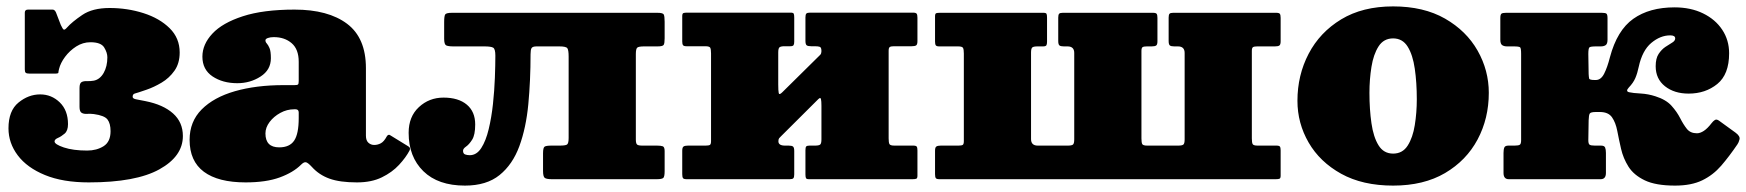

<svg xmlns="http://www.w3.org/2000/svg" viewBox="-20 -560 5456 600"><path d="M6.5 -159Q6.5 -214 37.8 -239.5Q69 -265 105.5 -265Q141 -265 166.8 -240Q192.5 -215 192.5 -172Q192.5 -151.5 182 -142.5Q171.5 -133.5 161 -129Q150.5 -124.5 150.5 -118Q150.5 -109 179.5 -99.2Q208.5 -89.5 252.5 -89.5Q282 -89.5 303.8 -103.2Q325.5 -117 325.5 -150Q325.5 -174 316 -186.5Q306.5 -199 273.5 -203.5Q262 -205 251.8 -204.2Q241.5 -203.5 235 -207.5Q228.5 -211.5 228.5 -226V-285Q228.5 -300 235 -303.5Q241.5 -307 252 -306.5Q262.5 -306 273.5 -308Q292.5 -312 304 -332.2Q315.5 -352.5 315.5 -381Q315.5 -395.5 305.5 -411.8Q295.5 -428 262.5 -428Q239 -428 218.2 -414.8Q197.5 -401.5 183.2 -382.2Q169 -363 164.5 -344.5Q162.5 -336.5 162.5 -333.2Q162.5 -330 152.5 -330H72Q63.5 -330 60.5 -332.5Q57.5 -335 57.5 -343V-520.5Q57.5 -530 67.5 -530H144.5Q151 -530 155 -521L170 -482Q176 -469 179.2 -467.5Q182.5 -466 189.5 -474Q205 -491.5 237 -513.2Q269 -535 322.5 -535Q378 -535 428.2 -519Q478.5 -503 510 -472Q541.5 -441 541.5 -396Q541.5 -362 525.2 -339Q509 -316 485 -301.8Q461 -287.5 437.5 -279.5Q408.5 -269.5 401.5 -267.8Q394.5 -266 394.5 -257.5Q394.5 -251.5 406.2 -249.5Q418 -247.5 434.5 -244Q490 -233 520.8 -205.5Q551.5 -178 551.5 -135Q551.5 -71.5 478 -30.8Q404.5 10 257.5 10Q176.5 10 120.5 -13Q64.5 -36 35.5 -74.5Q6.5 -113 6.5 -159Z M572.5 -123Q572.5 -180 610.2 -218Q648 -256 714.2 -275Q780.5 -294 866.5 -294H900.5Q909 -294 911.2 -296Q913.5 -298 913.5 -307V-367Q913.5 -406 891.5 -425Q869.5 -444 835.5 -444Q824.5 -444 817 -441.2Q809.5 -438.5 809.5 -434Q809.5 -428.5 813.8 -424Q818 -419.5 822.2 -409.8Q826.5 -400 826.5 -378Q826.5 -341.5 794.2 -320.8Q762 -300 721.5 -300Q676 -300 644.2 -321.2Q612.5 -342.5 612.5 -383Q612.5 -421.5 643.8 -455Q675 -488.5 738.8 -509.2Q802.5 -530 900.5 -530Q1005.5 -530 1064.5 -485.8Q1123.5 -441.5 1123.5 -347V-136Q1123.5 -121 1131.2 -114Q1139 -107 1149.5 -107Q1160 -107 1170 -112.2Q1180 -117.5 1188.5 -133.5Q1193.5 -142 1200 -137L1257 -102Q1263.5 -98 1260 -90Q1248.5 -68 1227 -44.8Q1205.5 -21.5 1173.2 -5.8Q1141 10 1095.5 10H1095Q1042 10 1009.5 -1.8Q977 -13.5 954.5 -38.5Q942 -52 935.8 -53Q929.5 -54 921 -45.5Q896.5 -21 854 -5.5Q811.5 10 747.5 10Q662 10 617.2 -23.2Q572.5 -56.5 572.5 -123ZM809.5 -143Q809.5 -99.5 852.5 -99.5Q885 -99.5 899.2 -120.5Q913.5 -141.5 913.5 -191V-208.5Q913.5 -218.5 903.5 -218.5H899.5Q876.5 -218.5 856 -207.2Q835.5 -196 822.5 -178.8Q809.5 -161.5 809.5 -143Z M1257 -145Q1257 -195.5 1289 -225.2Q1321 -255 1366 -255Q1412.5 -255 1438.8 -233Q1465 -211 1465 -171Q1465 -138.5 1455.5 -123.5Q1446 -108.5 1436.5 -102Q1427 -95.5 1427 -89Q1427 -80 1433.2 -77.5Q1439.5 -75 1448 -75Q1469.5 -75 1484 -97.5Q1498.5 -120 1507.2 -156.5Q1516 -193 1520.5 -235Q1525 -277 1526.5 -317Q1528 -357 1528 -386Q1528 -407 1521.2 -411Q1514.5 -415 1493.5 -415H1397Q1380.5 -415 1374.2 -418.2Q1368 -421.5 1368 -439V-491Q1368 -509.5 1371.2 -514.8Q1374.5 -520 1393 -520H2034Q2051.5 -520 2054.2 -514.8Q2057 -509.5 2057 -492V-440Q2057 -424.5 2054 -419.8Q2051 -415 2035 -415H1993Q1976 -415 1971.5 -411.2Q1967 -407.5 1967 -391V-124Q1967 -111.5 1971 -108.2Q1975 -105 1987 -105H2033Q2045.5 -105 2051.2 -102.8Q2057 -100.5 2057 -88V-25Q2057 -8 2052.8 -4Q2048.5 0 2032 0H1705Q1688 0 1682.5 -4Q1677 -8 1677 -26V-81Q1677 -98.5 1682 -101.8Q1687 -105 1704 -105H1729Q1746.5 -105 1751.8 -108.2Q1757 -111.5 1757 -129V-383Q1757 -403.5 1753 -409.2Q1749 -415 1728 -415H1657Q1644 -415 1641 -409.5Q1638 -404 1638 -390.5Q1638 -308.5 1631 -234.5Q1624 -160.5 1603 -103.2Q1582 -46 1541.2 -13Q1500.5 20 1433 20Q1349 20 1303 -25Q1257 -70 1257 -145Z M2757 -127.5Q2757 -114.5 2759.5 -109.8Q2762 -105 2775 -105H2834Q2842.5 -105 2844.8 -101.8Q2847 -98.5 2847 -90V-11Q2847 -3 2843.5 -1.5Q2840 0 2831.5 0H2508Q2500 0 2498.5 -3.8Q2497 -7.5 2497 -15.5V-90.5Q2497 -99 2499.2 -102Q2501.5 -105 2509.5 -105H2527Q2539 -105 2543 -108.2Q2547 -111.5 2547 -124.5V-229.5Q2547 -244 2545.5 -250.5Q2544 -257 2537 -250L2420.5 -134Q2417 -131 2414.8 -128Q2412.5 -125 2412.5 -118.5Q2412.5 -105 2433 -105H2444.5Q2454.5 -105 2458.2 -102Q2462 -99 2462 -88V-15Q2462 -6 2459.2 -3Q2456.5 0 2448 0H2126Q2117 0 2114.5 -3.2Q2112 -6.5 2112 -16V-89Q2112 -99.5 2116.2 -102.2Q2120.5 -105 2130 -105H2185Q2195 -105 2198.5 -107.2Q2202 -109.5 2202 -119V-393Q2202 -406 2199.5 -410.8Q2197 -415.5 2184 -415.5H2125Q2117 -415.5 2114.5 -418.8Q2112 -422 2112 -430.5V-509.5Q2112 -518 2115.8 -519.2Q2119.5 -520.5 2127.5 -520.5H2451Q2459 -520.5 2460.5 -517Q2462 -513.5 2462 -505V-430Q2462 -422 2459.8 -418.8Q2457.5 -415.5 2449.5 -415.5H2432Q2420 -415.5 2416 -412.2Q2412 -409 2412 -396V-296Q2412 -276.5 2413.5 -269.2Q2415 -262 2424.5 -271.5L2542.5 -388Q2545.5 -390.5 2546.2 -394.2Q2547 -398 2547 -400Q2547 -411.5 2542.2 -413.5Q2537.5 -415.5 2526 -415.5H2514.5Q2504.5 -415.5 2500.8 -418.5Q2497 -421.5 2497 -432.5V-505.5Q2497 -514.5 2499.8 -517.5Q2502.5 -520.5 2511 -520.5H2833Q2842 -520.5 2844.5 -517.2Q2847 -514 2847 -504.5V-431.5Q2847 -421 2843 -418.2Q2839 -415.5 2829 -415.5H2774Q2764.5 -415.5 2760.8 -413.2Q2757 -411 2757 -401.5Z M3337 -394.5Q3337 -415 3316 -415H3304.5Q3294.5 -415 3290.8 -418Q3287 -421 3287 -432V-505Q3287 -514 3289.8 -517Q3292.5 -520 3301 -520H3583Q3592 -520 3594.5 -516.8Q3597 -513.5 3597 -504V-431Q3597 -420.5 3593 -417.8Q3589 -415 3579 -415H3564Q3554.5 -415 3550.8 -412.8Q3547 -410.5 3547 -401V-127.5Q3547 -114.5 3549.5 -109.8Q3552 -105 3565 -105H3662Q3674 -105 3678 -108.2Q3682 -111.5 3682 -124.5V-394.5Q3682 -415 3661 -415H3649.5Q3639.5 -415 3635.8 -418Q3632 -421 3632 -432V-505Q3632 -514 3634.8 -517Q3637.5 -520 3646 -520H3968Q3977 -520 3979.5 -516.8Q3982 -513.5 3982 -504V-431Q3982 -420.5 3978 -417.8Q3974 -415 3964 -415H3909Q3899.5 -415 3895.8 -412.8Q3892 -410.5 3892 -401V-127.5Q3892 -114.5 3894.5 -109.8Q3897 -105 3910 -105H3969Q3977.5 -105 3979.8 -101.8Q3982 -98.5 3982 -90V-11Q3982 -3 3978.5 -1.5Q3975 0 3966.5 0H2916Q2907 0 2904.5 -3.2Q2902 -6.5 2902 -16V-89Q2902 -99.5 2906.2 -102.2Q2910.5 -105 2920 -105H2975Q2985 -105 2988.5 -107.2Q2992 -109.5 2992 -119V-392.5Q2992 -405.5 2989.5 -410.2Q2987 -415 2974 -415H2915Q2907 -415 2904.5 -418.2Q2902 -421.5 2902 -430V-509Q2902 -517.5 2905.8 -518.8Q2909.5 -520 2917.5 -520H3241Q3249 -520 3250.5 -516.5Q3252 -513 3252 -504.5V-429.5Q3252 -421.5 3249.8 -418.2Q3247.5 -415 3239.5 -415H3222Q3210 -415 3206 -411.8Q3202 -408.5 3202 -395.5V-125.5Q3202 -105 3223 -105H3317Q3329 -105 3333 -108.2Q3337 -111.5 3337 -124.5Z M4034.5 -245Q4034.5 -325 4069.5 -392Q4104.5 -459 4171.2 -499.5Q4238 -540 4333.5 -540Q4429 -540 4495.8 -501.8Q4562.5 -463.5 4597.5 -401.8Q4632.5 -340 4632.5 -270Q4632.5 -190 4597.5 -124.2Q4562.5 -58.5 4495.8 -19.2Q4429 20 4333.5 20Q4238 20 4171.2 -17Q4104.5 -54 4069.5 -114.5Q4034.5 -175 4034.5 -245ZM4259.5 -270Q4259.5 -218 4265.8 -174.8Q4272 -131.5 4288 -105.8Q4304 -80 4333.5 -80Q4363 -80 4379 -105Q4395 -130 4401.2 -169Q4407.5 -208 4407.5 -250Q4407.5 -302 4401.2 -345.2Q4395 -388.5 4379 -414.2Q4363 -440 4333.5 -440Q4304 -440 4288 -415Q4272 -390 4265.8 -351Q4259.5 -312 4259.5 -270Z M5409.5 -109Q5384 -71.5 5358.8 -42.2Q5333.5 -13 5299.5 3.5Q5265.5 20 5214.5 20Q5154 20 5119.8 3.5Q5085.5 -13 5069 -39.2Q5052.5 -65.5 5045.8 -95Q5039 -124.5 5034 -150.8Q5029 -177 5017.5 -193.5Q5006 -210 4979.5 -210H4967.5Q4951 -210 4948 -205.2Q4945 -200.5 4944.5 -184L4943.5 -122Q4943.5 -110.5 4947.5 -107.8Q4951.5 -105 4963.5 -105H4983Q4993.5 -105 4996 -99Q4998.5 -93 4998.5 -82V-19.5Q4998.5 0 4982 0H4695Q4678.5 0 4678.5 -19.5V-82Q4678.5 -93 4681 -99Q4683.5 -105 4694 -105H4713.5Q4725.5 -105 4729.5 -107.8Q4733.5 -110.5 4733.5 -122V-391.5Q4733.5 -409 4730.5 -412Q4727.5 -415 4710 -415H4689.5Q4680 -415 4674.2 -419Q4668.5 -423 4668.5 -436V-503Q4668.5 -514.5 4672 -517.2Q4675.5 -520 4686.5 -520H4985.5Q4997 -520 5000.2 -517.2Q5003.5 -514.5 5003.5 -503V-436Q5003.5 -423 4997.8 -419Q4992 -415 4982.5 -415H4968Q4950.5 -415 4947 -412Q4943.5 -409 4943.5 -391L4944.5 -329Q4945 -319.5 4946 -314.8Q4947 -310 4963 -310H4967Q4983 -310 4993 -329.8Q5003 -349.5 5011 -381Q5033.5 -465.5 5084 -501.2Q5134.5 -537 5213 -537Q5263.5 -537 5302 -518.2Q5340.5 -499.5 5362 -467Q5383.5 -434.5 5383.5 -393.5Q5383.5 -327.5 5346.5 -297.5Q5309.5 -267.5 5257 -267.5Q5212 -267.5 5183 -290.5Q5154 -313.5 5154 -353Q5154 -377.5 5163.2 -391.5Q5172.5 -405.5 5184.5 -413.5Q5196.5 -421.5 5205.8 -427Q5215 -432.5 5215 -440Q5215 -449.5 5199.5 -449.5Q5168.5 -449.5 5140.2 -425.8Q5112 -402 5101 -351Q5097 -331.5 5090.5 -316.2Q5084 -301 5070 -286.5Q5059 -274.5 5071 -271.8Q5083 -269 5106.8 -267.8Q5130.5 -266.5 5153.5 -259Q5186.5 -248.5 5203.5 -229.5Q5220.5 -210.5 5230.5 -190.8Q5240.5 -171 5251.5 -157.2Q5262.5 -143.5 5283 -143.5Q5293 -143.5 5304.5 -151Q5316 -158.5 5329 -175.5Q5333.5 -181.5 5339 -185Q5344.5 -188.5 5352.5 -182.5L5403.5 -145.5Q5418.5 -134.5 5416 -124.5Q5413.5 -114.5 5409.5 -109Z"/></svg>

Font: Besley* Fatface
Style: Regular
Weight: 900
Designer: Owen Earl
Foundry: indestructible type*
Version: Version 3.000; ttfautohint (v1.8.3)